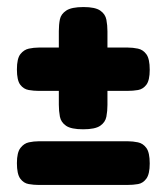

<svg xmlns="http://www.w3.org/2000/svg" viewBox="-20 -516 473 545"><path d="M90 -258Q76 -258 61.5 -260.5Q47 -263 37.5 -275.5Q28 -288 28 -319Q28 -350 38 -362.5Q48 -375 62 -378Q76 -381 90 -381H343Q357 -381 371.5 -378Q386 -375 395.5 -362Q405 -349 405 -318Q405 -288 395.5 -275.5Q386 -263 372 -260.5Q358 -258 341 -258ZM216 -149Q182 -149 167.5 -159Q153 -169 150 -185Q147 -201 147 -219V-428Q147 -446 150 -461Q153 -476 168 -486Q183 -496 217 -496Q250 -496 264.5 -486Q279 -476 282 -460Q285 -444 285 -427V-218Q285 -201 282 -185Q279 -169 264.5 -159Q250 -149 216 -149ZM90 9Q76 9 61.5 6.5Q47 4 37.5 -9Q28 -22 28 -53Q28 -83 38 -96Q48 -109 62 -112Q76 -115 90 -115H343Q357 -115 371.5 -112Q386 -109 395.5 -96Q405 -83 405 -52Q405 -22 395.5 -9Q386 4 372 6.5Q358 9 341 9Z"/></svg>

Font: Fredoka SemiCondensed SemiBold
Style: Regular
Weight: 600
Width: 4
Designer: Ben Nathan
Foundry: Milena B. Brandão, Ben Nathan
Version: Version 2.001